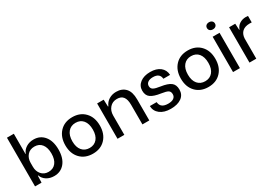

<svg xmlns="http://www.w3.org/2000/svg" viewBox="28 -1604 3533 2490"><g transform="rotate(-30 1795.0 -359.5)"><path d="M357 9Q292 9 244.5 -21Q197 -51 179 -102H173L169 0H72V-729H175V-426H179Q197 -476 245 -506.5Q293 -537 357 -537Q456 -537 515.5 -464Q575 -391 575 -264Q575 -136 515.5 -63.5Q456 9 357 9ZM320 -75Q391 -75 430.5 -125Q470 -175 470 -264Q470 -352 431 -402Q392 -452 322 -452Q253 -452 214 -406.5Q175 -361 175 -294V-234Q175 -166 214.5 -120.5Q254 -75 320 -75Z M937 9Q820 9 749 -65Q678 -139 678 -263Q678 -386 748 -461.5Q818 -537 937 -537Q1053 -537 1124 -463Q1195 -389 1195 -264Q1195 -141 1125 -66Q1055 9 937 9ZM937 -77Q1007 -77 1048.5 -126Q1090 -175 1090 -264Q1090 -353 1049.5 -402.5Q1009 -452 937 -452Q867 -452 825 -402.5Q783 -353 783 -263Q783 -175 824.5 -126Q866 -77 937 -77Z M1307 0V-529H1405L1409 -424H1415Q1438 -479 1486 -508Q1534 -537 1594 -537Q1681 -537 1732 -483Q1783 -429 1783 -314V0H1680V-293Q1680 -374 1650 -413Q1620 -452 1557 -452Q1490 -452 1449.5 -405.5Q1409 -359 1409 -289V0Z M2103 10Q2003 10 1943.5 -36Q1884 -82 1882 -158H1984Q1990 -65 2106 -65Q2160 -65 2188.5 -85.5Q2217 -106 2217 -143Q2217 -183 2190.5 -199.5Q2164 -216 2094 -226Q1989 -241 1942.5 -274.5Q1896 -308 1896 -379Q1896 -451 1953.5 -495Q2011 -539 2105 -539Q2198 -539 2253 -495.5Q2308 -452 2312 -377H2211Q2205 -463 2103 -463Q2054 -463 2026.5 -443Q1999 -423 1999 -389Q1999 -352 2028.5 -335Q2058 -318 2132 -308Q2230 -294 2276 -260Q2322 -226 2322 -152Q2322 -75 2263 -32.5Q2204 10 2103 10Z M2667 9Q2550 9 2479 -65Q2408 -139 2408 -263Q2408 -386 2478 -461.5Q2548 -537 2667 -537Q2783 -537 2854 -463Q2925 -389 2925 -264Q2925 -141 2855 -66Q2785 9 2667 9ZM2667 -77Q2737 -77 2778.5 -126Q2820 -175 2820 -264Q2820 -353 2779.5 -402.5Q2739 -452 2667 -452Q2597 -452 2555 -402.5Q2513 -353 2513 -263Q2513 -175 2554.5 -126Q2596 -77 2667 -77Z M3037 0V-529H3140V0ZM3132.5 -624.5Q3116 -610 3089 -610Q3062 -610 3045.5 -624.5Q3029 -639 3029 -663Q3029 -687 3045.5 -701.5Q3062 -716 3089 -716Q3116 -716 3132.5 -701.5Q3149 -687 3149 -663Q3149 -639 3132.5 -624.5Z M3283 0V-529H3375L3380 -435H3385Q3402 -484 3443 -510Q3484 -536 3538 -536Q3551 -536 3569 -534V-437Q3561 -438 3537 -438Q3467 -438 3428 -403Q3389 -368 3385 -302V0Z"/></g></svg>

Font: Mona Sans Medium
Style: Regular
Weight: 500
Designer: Deni Anggara
Foundry: GitHub
Version: Version 2.000;Glyphs 3.2.3 (3260)